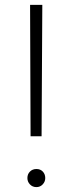

<svg xmlns="http://www.w3.org/2000/svg" viewBox="-20 -765 295 785"><path d="M103 -745H153L150 -208H105ZM129 -74Q145 -74 155 -63.5Q165 -53 165 -37Q165 -22 154.5 -11Q144 0 129 0Q113 0 102.5 -11Q92 -22 92 -37Q92 -53 102.5 -63.5Q113 -74 129 -74Z"/></svg>

Font: Eudoxus Sans ExtraLight
Style: Regular
Weight: 200
Designer: Stijn de Vries
Foundry: tokotype
Version: Version 2.005